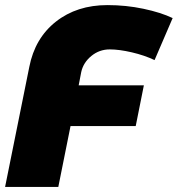

<svg xmlns="http://www.w3.org/2000/svg" viewBox="-27 -734 698 754"><path d="M292 -451 282 -399H538L506 -239H250L202 0H-7L88 -471Q110 -584 192.5 -649Q275 -714 395 -714Q468 -714 536.5 -699.5Q605 -685 651 -663L580 -498Q540 -517 490.5 -528.5Q441 -540 404 -540Q363 -540 331.5 -514Q300 -488 292 -451Z"/></svg>

Font: TypoPRO Montserrat Alternates
Style: Italic
Weight: 800
Italic angle: -11.3°
Designer: Julieta Ulanovsky
Foundry: Julieta Ulanovsky
Version: Version 6.001